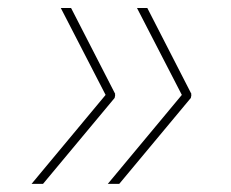

<svg xmlns="http://www.w3.org/2000/svg" viewBox="-20 -534 573 476"><path d="M58.2 -78.1 241.8 -298.7 130.7 -514.2H156.2L265.6 -301.1L264.9 -298.3H265.6L264.2 -291.2L86.6 -78.1ZM247.2 -78.1 430.8 -298.7 319.6 -514.2H345.2L454.5 -301.1L453.8 -298.3H454.5L453.1 -291.2L275.6 -78.1Z"/></svg>

Font: Inter UI Thin
Style: Italic
Weight: 100
Italic angle: -9.39999°
Designer: Rasmus Andersson
Foundry: rsms
Version: 3.2;8d6f07862